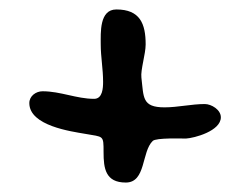

<svg xmlns="http://www.w3.org/2000/svg" viewBox="-20 -595 487 406"><path d="M226 -575C190 -575 193 -526 193 -501C193 -475 198 -449 198 -422C198 -409 197 -386 179 -386C142 -386 108 -402 70 -402C56 -402 42 -392 42 -377C42 -329 131 -317 160 -312C199 -305 199 -310 199 -273C199 -239 203 -209 246 -209C289 -209 279 -274 303 -297C310 -304 366 -302 373 -302C391 -303 447 -318 447 -347C447 -363 427 -375 413 -375C385 -375 356 -368 328 -368C280 -368 284 -389 279 -431C277 -447 288 -481 288 -501C288 -545 276 -575 226 -575Z"/></svg>

Font: ChillLongCangKaiShu Bold
Style: Regular
Weight: 700
Version: Version 3.500;Glyphs 3.1.1 (3135)